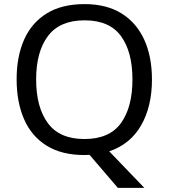

<svg xmlns="http://www.w3.org/2000/svg" viewBox="-20 -745 821 935"><path d="M720 -358Q720 -227 667.5 -135Q615 -43 512 -8L683 170H554L416 9Q410 9 403.5 9.5Q397 10 391 10Q280 10 206.5 -36Q133 -82 97 -165Q61 -248 61 -359Q61 -469 97 -551Q133 -633 206.5 -679Q280 -725 392 -725Q499 -725 572 -679.5Q645 -634 682.5 -551.5Q720 -469 720 -358ZM156 -358Q156 -223 213 -145.5Q270 -68 391 -68Q513 -68 569 -145.5Q625 -223 625 -358Q625 -493 569 -569.5Q513 -646 392 -646Q271 -646 213.5 -569.5Q156 -493 156 -358Z"/></svg>

Font: Noto Sans Tirhuta
Style: Regular
Weight: 400
Designer: Monotype Design Team
Foundry: Monotype Imaging Inc.
Version: Version 2.003; ttfautohint (v1.8.4.7-5d5b)